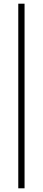

<svg xmlns="http://www.w3.org/2000/svg" viewBox="-20 -810 232 1040"><path d="M113 -790V210H79V-790Z"/></svg>

Font: Georama ExtraLight
Style: Regular
Weight: 250
Version: Version 1.001